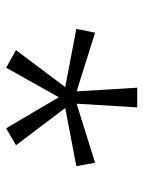

<svg xmlns="http://www.w3.org/2000/svg" viewBox="59 -844 466 624"><g transform="rotate(90 292.0 -532.0)"><path d="M143 -351 200 -319 296 -490 397 -319 452 -351 331 -511 520 -547 509 -608 317 -548 329 -745H265L277 -548L86 -608L74 -547L263 -511Z"/></g></svg>

Font: Noto Sans Bengali Light
Style: Regular
Weight: 300
Designer: Jelle Bosma - Monotype Design Team
Foundry: Monotype Imaging Inc.
Version: Version 2.003